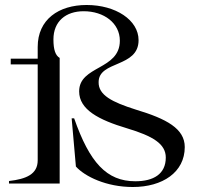

<svg xmlns="http://www.w3.org/2000/svg" viewBox="-20 -735 794 769"><path d="M16 -10V0H219V-503C202 -513 194 -536 194 -577C194 -650 244 -690 315 -690C397 -690 460 -642 460 -572C460 -454 297 -473 297 -369C297 -296 375 -255 489 -221C592 -190 644 -159 644 -104C644 -38 595 -9 522 -9C407 -9 339 -84 277 -261H267L284 -68C320 -28 406 14 512 14C631 14 720 -45 720 -146C720 -220 647 -259 524 -296C429 -326 374 -354 375 -406C375 -493 535 -463 535 -574C535 -655 443 -715 327 -715C215 -715 131 -657 131 -547V-500H23V-477H131V-93C131 -37 85 -18 16 -10Z"/></svg>

Font: Sprat
Style: Regular
Weight: 400
Designer: Ethan Nakache
Foundry: Collletttivo
Version: Version 2.000;Glyphs 3.2 (3217)